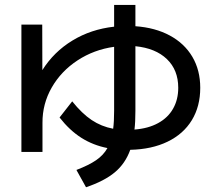

<svg xmlns="http://www.w3.org/2000/svg" viewBox="-20 -749 904 801"><path d="M69.3 -646.5H156.2L156.7 -456.5Q204.6 -532.7 282 -579.8Q359.4 -627 456.1 -637.7V-728.5H544.9V-639.6Q627.4 -633.8 688.5 -600.8Q749.5 -567.9 782.5 -512Q815.4 -456.1 815.4 -382.8Q815.4 -305.2 780.3 -247.6Q745.1 -189.9 679.2 -158Q613.3 -126 523.4 -124Q502.9 -66.9 459.2 -30.3Q415.5 6.3 338.9 32.2L298.8 -40Q350.1 -59.6 380.9 -80.6Q411.6 -101.6 428.2 -131.3Q368.2 -143.1 319.3 -174.1Q270.5 -205.1 228.5 -258.8L281.2 -326.2Q321.8 -275.4 362.3 -248.3Q402.8 -221.2 452.1 -211.9Q456.1 -241.2 456.1 -287.1V-553.7Q372.1 -542 303.5 -497.1Q234.9 -452.1 195.8 -383.8Q156.7 -315.4 157.2 -236.3V-115.2H69.3ZM723.6 -382.8Q723.6 -457 676.3 -502.4Q628.9 -547.9 544.9 -556.2V-287.1Q544.9 -239.7 541 -208.5Q598.6 -212.9 639.6 -235.4Q680.7 -257.8 702.1 -295.7Q723.6 -333.5 723.6 -382.8Z"/></svg>

Font: Pretendard GOV Medium
Style: Regular
Weight: 500
Designer: Base glyphs from Inter by Rasmus Andersson; Hangeul glyphs from Noto Sans CJK(Source Han Sans) by Jang Soo-young and Kan
Foundry: Kil Hyung-jin
Version: Version 1.309